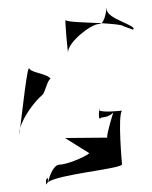

<svg xmlns="http://www.w3.org/2000/svg" viewBox="-20 -558 401 505"><path d="M30 -204C30 -204 31 -208 33 -221C31 -215 30 -209 30 -204ZM33 -221C42 -254 74 -294 91 -308C99 -314 103 -345 113 -351C103 -365 63 -366 57 -378C52 -388 39 -268 33 -221ZM106 -90C102 -88 101 -85 101 -82C101 -66 102 -75 106 -79ZM106 -79C137 -100 290 -113 301 -125C301 -125 289 -254 301 -267C301 -267 248 -261 241 -268C240 -259 238 -239 247 -249C247 -249 266 -249 278 -262C278 -262 260 -206 262 -196L151 -195L215 -155C200 -143 154 -125 137 -125C121 -125 111 -97 106 -79ZM153 -505C149 -514 159 -412 159 -421C159 -447 219 -495 241 -495C243 -495 245 -496 247 -497C205 -499 155 -500 153 -505ZM241 -268C241 -271 242 -273 242 -273C240 -271 240 -269 241 -268ZM247 -497C277 -495 302 -493 305 -489L330 -480C343 -491 261 -508 261 -533C261 -553 260 -508 247 -497Z"/></svg>

Font: Corrode
Style: Regular
Weight: 400
Designer: Mew Too
Version: Version 0.532